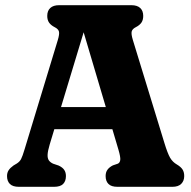

<svg xmlns="http://www.w3.org/2000/svg" viewBox="-20 -720 737 740"><path d="M157.2 -307.4H446.7L447.8 -222.1H156.4ZM234.1 -41.3Q234.1 -21.9 223.2 -10.9Q212.3 0 188.5 0H52.6Q29.3 0 18.2 -10.9Q7.1 -21.9 7.1 -41.3Q7.1 -54.4 13.2 -63.7Q19.3 -73.1 32.1 -82.2L45 -89.9Q55.8 -96.8 61.1 -106.7Q66.5 -116.7 75.3 -146.2L202.5 -564.7Q209.8 -588.5 207.2 -598.5Q204.6 -608.4 190.5 -615.4Q176.2 -622.7 169.2 -632.8Q162.1 -642.8 162.1 -658.7Q162.1 -678.6 173.9 -689.3Q185.6 -700 207.7 -700H486.3Q508.9 -700 520.4 -689.2Q532 -678.4 532 -658.7Q532 -642.9 525 -632.8Q518 -622.7 503.7 -615.4Q490.2 -608.6 487.6 -598.8Q485 -589 492.1 -565.7L613.5 -169.4Q625.9 -128.7 635.6 -112Q645.4 -95.4 661.4 -86.2Q677 -77 683.5 -66.8Q690 -56.7 690 -41.3Q690 -23.1 678.6 -11.5Q667.3 0 644.3 0H432.7Q409 0 398.1 -10.9Q387.1 -21.9 387.1 -41.3Q387.1 -56.4 394.3 -66Q401.4 -75.7 415 -82.6L434.3 -89.2Q441.9 -92.6 443.5 -103.4Q445 -114.3 436.3 -143.8L293.7 -624.9L311.1 -624.4L171.5 -163Q164.3 -138.8 163.5 -124.5Q162.7 -110.3 168.1 -102.2Q173.6 -94.2 184.5 -89.2L206.3 -81.8Q221.6 -74.5 227.8 -64.8Q234.1 -55.2 234.1 -41.3Z"/></svg>

Font: Fraunces 144pt S100 Black
Style: Regular
Weight: 900
Version: Version 1.000